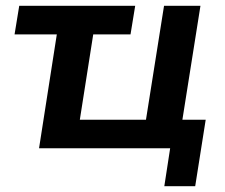

<svg xmlns="http://www.w3.org/2000/svg" viewBox="-20 -509 771 659"><path d="M544 130 564 0H114L175 -391H30L46 -489H444L428 -391H300L254 -98H481L543 -489H668L606 -98H686L650 130Z"/></svg>

Font: Nunito Sans
Style: Bold Italic
Weight: 700
Italic angle: -9°
Designer: Vernon Adams
Foundry: Vernon Adams
Version: Version 3.006; ttfautohint (v1.8.3)